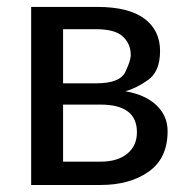

<svg xmlns="http://www.w3.org/2000/svg" viewBox="-20 -527 537 547"><path d="M159.7 -289.6H254.4Q321.3 -289.6 336.9 -321.8Q352.5 -354 352.5 -370.1Q352.5 -402.3 329.8 -423.1Q307.1 -443.8 254.4 -443.8H159.7ZM370.1 -150.4Q370.1 -229 266.6 -229H159.7V-66.4H266.1Q314.5 -66.4 342.3 -88.9Q370.1 -111.3 370.1 -150.4ZM68.8 -507.3H257.3Q346.2 -507.3 391.1 -474.1Q436 -440.9 436 -381.8Q436 -322.8 401.1 -298.6Q366.2 -274.4 336.9 -267.1Q394 -257.3 425.8 -227.1Q457.5 -196.8 457.5 -153.3Q457.5 -76.2 403.8 -38.1Q350.1 0 266.6 0H68.8Z"/></svg>

Font: Lato-Medium
Style: Regular
Weight: 500
Designer: Lukasz Dziedzic
Foundry: tyPoland Lukasz Dziedzic
Version: Version 2.006; 2014-01-15